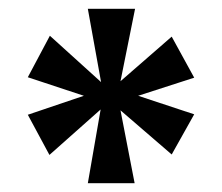

<svg xmlns="http://www.w3.org/2000/svg" viewBox="-20 -819 503 435"><path d="M208 -571 179 -404H285L253 -569L369 -469L420 -560L293 -602L420 -643L369 -736L253 -635L286 -799H179L209 -633L93 -738L43 -644L170 -602L43 -559L92 -468Z"/></svg>

Font: Noto Serif Sinhala ExtraCondensed ExtraBold
Style: Regular
Weight: 800
Width: 2
Designer: Jelle Bosma - Monotype Design Team
Foundry: Monotype Imaging Inc.
Version: Version 2.007